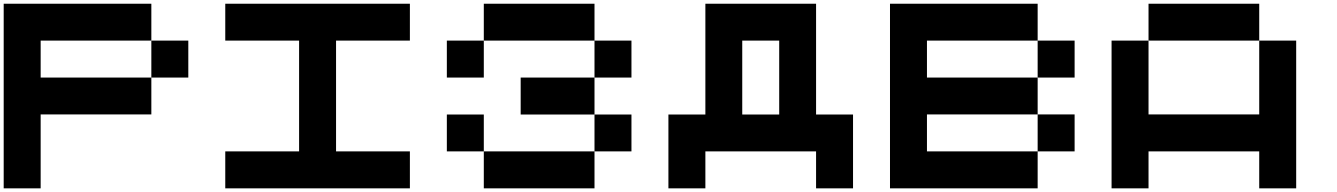

<svg xmlns="http://www.w3.org/2000/svg" viewBox="-20 -820 7241 1040"><path d="M200.2 -600.1V-399.9H799.8V-200.2H200.2V200.2H0V-799.8H799.8V-600.1ZM799.8 -600.1H1000V-399.9H799.8Z M1800.3 -600.1V0H2200.2V200.2H1200.2V0H1600.1V-600.1H1200.2V-799.8H2200.2V-600.1Z M2600.6 0H2400.4V-199.7H2600.6ZM3200.2 -399.9V-199.7H2800.3V-399.9ZM2600.6 -600.1V-799.8H3200.2V-600.1ZM3200.2 0V200.2H2600.6V0ZM3400.4 0H3200.2V-199.7H3400.4ZM3400.4 -399.9H3200.2V-600.1H3400.4ZM2600.6 -399.9H2400.4V-600.1H2600.6Z M3800.8 0V200.2H3600.6V-199.7H3800.8V-799.8H4400.4V-199.7H4600.6V200.2H4400.4V0ZM4200.7 -199.7V-600.1H4000.5V-199.7Z M5800.8 0H5600.6V-200.2H5800.8ZM5001 -399.9H5600.6V-200.2H5001V0H5600.6V200.2H4800.8V-799.8H5600.6V-600.1H5001ZM5800.8 -399.9H5600.6V-600.1H5800.8Z M6800.8 -799.8V-600.1H6201.2V-799.8ZM6800.8 -600.1H7001V200.2H6800.8V0H6201.2V200.2H6001V-600.1H6201.2V-200.2H6800.8Z"/></svg>

Font: QuinqueFive
Style: Regular
Weight: 400
Monospace: yes
Designer: GGBotNet
Foundry: GGBotNet
Version: 1.1